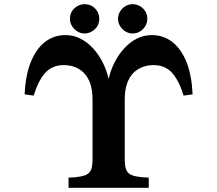

<svg xmlns="http://www.w3.org/2000/svg" viewBox="-20 -899 1040 919"><path d="M384.8 -878.9Q424.8 -878.9 445.8 -844.2Q455.1 -828.6 455.1 -809.1Q455.1 -770 419.9 -748.5Q403.3 -738.8 384.8 -738.8Q366.2 -738.8 350.3 -748.5Q334.5 -758.3 324.7 -774.4Q314.9 -790 314.9 -809.1Q314.9 -848.6 350.1 -869.6Q365.7 -878.9 384.8 -878.9ZM615.2 -878.9Q634.3 -878.9 650.4 -869.4Q666.5 -859.9 675.8 -844.2Q685.1 -828.6 685.1 -809.1Q685.1 -790 675.5 -774.2Q666 -758.3 650.4 -748.5Q633.8 -738.8 615.2 -738.8Q596.2 -738.8 580.3 -748.5Q564.5 -758.3 554.7 -774.4Q544.9 -790 544.9 -809.1Q544.9 -828.1 554.7 -844.2Q564.5 -860.4 580.6 -869.6Q595.7 -878.9 615.2 -878.9ZM293 -731Q332.5 -731 366.5 -713.4Q400.4 -695.8 427.2 -665.5Q454.1 -635.7 472.7 -598.1Q491.2 -560.5 500 -521Q508.8 -560.5 527.3 -598.1Q545.9 -635.7 572.8 -665.5Q599.6 -695.8 633.5 -713.4Q667.5 -731 707 -731Q763.2 -731 805.7 -697.3Q848.1 -663.6 873.5 -600.1Q897.9 -537.1 901.9 -447.3L858.9 -441.4Q836.4 -514.2 803.2 -550.8Q770 -587.4 714.8 -587.4Q688 -587.4 663.3 -578.6Q638.7 -569.8 619.1 -550.8Q599.6 -531.2 588.4 -500Q577.1 -468.8 577.1 -423.3V-134.8Q577.1 -110.8 581.3 -94.7Q585.4 -78.6 598.1 -67.9Q619.6 -50.8 691.9 -48.8V0H308.1V-48.8Q380.4 -50.8 401.9 -67.9Q414.6 -78.6 418.7 -94.7Q422.9 -110.8 422.9 -134.8V-423.3Q422.9 -468.8 411.6 -500Q400.4 -531.2 380.9 -550.8Q361.3 -569.8 336.7 -578.6Q312 -587.4 285.2 -587.4Q230.5 -587.4 197 -550.8Q163.6 -514.2 141.1 -441.4L98.1 -447.3Q101.6 -536.6 126.7 -600.1Q151.9 -663.6 194.3 -697.3Q236.8 -731 293 -731Z"/></svg>

Font: BIZ UDMincho
Style: Bold
Weight: 700
Monospace: yes
Designer: TypeBank Co., Ltd.
Foundry: Morisawa Inc.
Version: Version 1.06